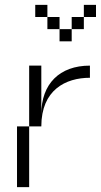

<svg xmlns="http://www.w3.org/2000/svg" viewBox="-20 -770 415 790"><path d="M100 -250H50V0H100ZM100 -250H150C150 -400 250 -450 350 -450V-500C225 -500 150 -425 150 -300V-500H100ZM125 -700H175V-750H125ZM175 -650H225V-700H175ZM225 -600H275V-650H225ZM275 -650H325V-700H275ZM325 -700H375V-750H325Z"/></svg>

Font: LS-VG5000 Light Shifted
Style: Regular
Weight: 400
Designer: Justin Bihan, 2021
Foundry: Justin Bihan, 2021
Version: Version 1.000;Glyphs 3.1.2 (3151)